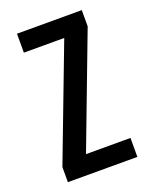

<svg xmlns="http://www.w3.org/2000/svg" viewBox="-109 -597 514 657"><g transform="rotate(-20 148.5 -268.5)"><path d="M277 0H24V-55L181 -468H34V-537H270V-478L115 -69H277Z"/></g></svg>

Font: Noto Sans Display ExtraCondensed
Style: Regular
Weight: 400
Width: 2
Version: Version 2.003